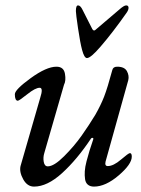

<svg xmlns="http://www.w3.org/2000/svg" viewBox="-20 -677 522 711"><path d="M333 -566 421 -641Q439 -657 447 -657Q456 -657 456 -648Q456 -640 449 -630Q397 -556 352 -504Q316 -462 302 -462Q292 -462 284 -492Q277 -518 269 -572Q261 -626 261 -636Q261 -657 269 -657Q278 -657 286 -640L322 -569Q327 -561 333 -566ZM317 -164Q265 -86 210 -36Q155 14 106 14Q81 14 66 -13Q51 -40 56 -62L129 -315Q141 -352 127 -352Q111 -352 81 -328Q51 -304 46 -304Q35 -304 35 -328Q35 -345 93.5 -387.5Q152 -430 189 -430Q216 -430 220.5 -404Q225 -378 217 -363L144 -110Q139 -94 142 -77.5Q145 -61 157 -61Q180 -61 217.5 -98.5Q255 -136 282.5 -175Q310 -214 333 -252Q353 -287 365.5 -319Q378 -351 396 -418Q399 -430 414 -430Q441 -430 450 -413.5Q459 -397 455 -380L371 -79Q367 -62 379 -62Q400 -62 428 -86Q456 -110 461 -110Q468 -110 468 -97Q468 -69 419.5 -27.5Q371 14 328 14Q314 14 305.5 7Q297 0 295 -13.5Q293 -27 294 -43Q295 -59 300.5 -80Q306 -101 311.5 -119Q317 -137 325 -160Q327 -166 323 -166.5Q319 -167 317 -164Z"/></svg>

Font: EB Garamond 08
Style: Italic
Weight: 400
Italic angle: -14°
Version: Version 0.016